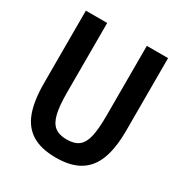

<svg xmlns="http://www.w3.org/2000/svg" viewBox="-171 -853 941 990"><g transform="rotate(30 300.0 -358.0)"><path d="M55.5 -294.5V-725H182.5V-310.5Q182.5 -231.5 193.5 -186Q204.5 -140.5 230.2 -120.2Q256 -100 301 -100Q347.5 -100 372.8 -120.2Q398 -140.5 408.2 -185.2Q418.5 -230 418.5 -310.5V-725H545V-294.5Q545 -190 520 -123.5Q495 -57 441 -24Q387 9 300 9Q212 9 158.2 -23.8Q104.5 -56.5 80 -123Q55.5 -189.5 55.5 -294.5Z"/></g></svg>

Font: JuliaMono
Style: Bold
Weight: 700
Monospace: yes
Designer: cormullion
Foundry: corm
Version: Version 0.055; ttfautohint (v1.8.4)